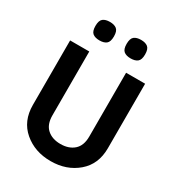

<svg xmlns="http://www.w3.org/2000/svg" viewBox="-219 -1069 1105 1206"><g transform="rotate(30 334.0 -466.0)"><path d="M606 -712V-244Q606 -128 527.5 -61Q449 6 334 6Q219 6 140.5 -61Q62 -128 62 -244V-712H201V-249Q201 -183 237.5 -150.5Q274 -118 334 -118Q394 -118 431 -150.5Q468 -183 468 -249V-712ZM496.5 -924Q514 -910 514 -871Q514 -832 496.5 -818Q479 -804 447 -804Q415 -804 397.5 -818Q380 -832 380 -871Q380 -910 397.5 -924Q415 -938 447 -938Q479 -938 496.5 -924ZM270.5 -924Q288 -910 288 -871Q288 -832 270.5 -818Q253 -804 221 -804Q189 -804 171.5 -818Q154 -832 154 -871Q154 -910 171.5 -924Q189 -938 221 -938Q253 -938 270.5 -924Z"/></g></svg>

Font: Viga
Style: Regular
Weight: 400
Designer: Oscar Yáñez
Foundry: Fontstage
Version: Version 1.001